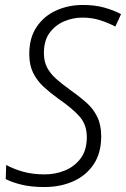

<svg xmlns="http://www.w3.org/2000/svg" viewBox="-20 -744 508 774"><path d="M159 10Q107 10 69 1Q31 -8 3 -22L5 -79Q34 -63 72.5 -52Q111 -41 160 -41Q204 -41 242.5 -57Q281 -73 305.5 -106Q330 -139 330 -191Q330 -241 301 -274Q272 -307 214 -347Q182 -370 155.5 -394.5Q129 -419 113.5 -450.5Q98 -482 98 -526Q98 -592 128 -636Q158 -680 207 -702Q256 -724 314 -724Q362 -724 400 -713.5Q438 -703 468 -687L445 -637Q416 -652 383.5 -662.5Q351 -673 312 -673Q273 -673 237.5 -657.5Q202 -642 179.5 -611Q157 -580 157 -530Q157 -496 170 -471.5Q183 -447 206 -426.5Q229 -406 261 -383Q298 -357 327 -331.5Q356 -306 372 -273Q388 -240 388 -195Q388 -127 357.5 -81.5Q327 -36 275 -13Q223 10 159 10Z"/></svg>

Font: Noto Sans SemiCondensed Light
Style: Italic
Weight: 300
Width: 4
Italic angle: -12°
Designer: Monotype Design Team
Foundry: Monotype Imaging Inc.
Version: Version 2.013; ttfautohint (v1.8.4.7-5d5b)